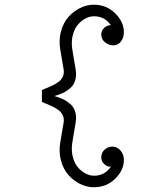

<svg xmlns="http://www.w3.org/2000/svg" viewBox="-20 -622 640 812"><path d="M157.2 -241.2Q162.1 -243.7 176.3 -249.3Q190.4 -254.9 202.6 -260.7Q214.8 -266.6 227.3 -275.6Q239.7 -284.7 245.8 -298.3Q252 -312 249 -329.1L234.9 -412.1Q228 -452.6 237.8 -489Q247.6 -525.4 268.8 -549.6Q290 -573.7 318.4 -587.9Q346.7 -602.1 377 -602.1Q429.7 -602.1 466.8 -565.9Q503.9 -529.8 503.9 -485.8Q503.9 -462.9 491.5 -446.5Q479 -430.2 459 -430.2Q439.9 -430.2 424.1 -443.1Q408.2 -456.1 408.2 -476.1Q408.2 -493.7 421.9 -505.1Q435.5 -516.6 449.2 -515.1Q422.9 -553.2 377.9 -553.2Q358.9 -553.2 340.3 -543.2Q321.8 -533.2 307.6 -515.4Q293.5 -497.6 287.1 -470.2Q280.8 -442.9 286.1 -411.1L299.8 -329.1Q304.2 -302.7 298.1 -282.5Q292 -262.2 277.3 -249.5Q262.7 -236.8 246.8 -229.2Q231 -221.7 210 -215.8Q231 -210 246.8 -202.4Q262.7 -194.8 277.3 -182.1Q292 -169.4 298.1 -149.4Q304.2 -129.4 299.8 -103L286.1 -21Q280.8 10.7 287.1 38.1Q293.5 65.4 307.6 83.3Q321.8 101.1 340.3 111.1Q358.9 121.1 377.9 121.1Q422.9 121.1 449.2 83Q435.5 84.5 421.9 73Q408.2 61.5 408.2 43.9Q408.2 23.9 422.4 11Q436.5 -2 455.1 -2Q475.6 -2 489.7 14.6Q503.9 31.2 503.9 54.2Q503.9 98.1 467 134Q430.2 169.9 377 169.9Q346.7 169.9 318.4 155.8Q290 141.6 268.8 117.4Q247.6 93.3 237.8 56.9Q228 20.5 234.9 -20L249 -103Q252 -120.1 245.8 -133.8Q239.7 -147.5 227.3 -156.5Q214.8 -165.5 202.6 -171.4Q190.4 -177.2 176.3 -182.9Q162.1 -188.5 157.2 -190.9Z"/></svg>

Font: Compagnon Roman
Style: Regular
Weight: 400
Designer: Juliette Duhe, Lea Pradine
Foundry: Velvetyne Type Foundry
Version: Version 1.000;PS 001.000;hotconv 1.0.88;makeotf.lib2.5.64775